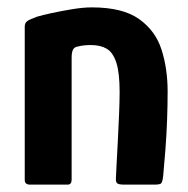

<svg xmlns="http://www.w3.org/2000/svg" viewBox="-20 -500 509 520"><path d="M61 0Q47 0 47 -13Q47 -117 47 -220.5Q47 -324 47 -428Q47 -438 54 -443Q61 -448 81 -455Q94 -459 119.5 -464.5Q145 -470 175 -475Q205 -480 229 -480Q312 -480 356.5 -448.5Q401 -417 417.5 -365.5Q434 -314 434 -252Q434 -215 432.5 -174.5Q431 -134 428 -95Q425 -56 422 -24Q420 -6 416 -3Q412 0 398 0H316Q302 0 297.5 -3.5Q293 -7 294 -19Q294 -23 295.5 -50.5Q297 -78 299 -116Q301 -154 302.5 -191Q304 -228 304 -251Q304 -303 295 -330.5Q286 -358 269 -368Q252 -378 226 -378Q216 -378 207 -377Q198 -376 191 -374Q182 -373 178 -366Q174 -359 174 -343Q174 -301 174 -246Q174 -191 174 -132Q174 -73 174 -13Q174 0 163 0Z"/></svg>

Font: Glory
Style: Bold
Weight: 700
Designer: Robert Leuschke
Foundry: Robert Leuschke
Version: Version 1.011